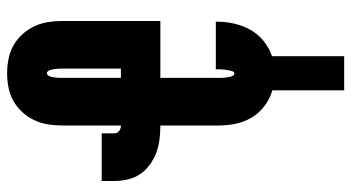

<svg xmlns="http://www.w3.org/2000/svg" viewBox="-244 -539 988 540"><g transform="rotate(-90 250.0 -269.0)"><path d="M266 205V3Q242 -4 222 -19Q202 -34 189.5 -55Q177 -76 172 -100Q167 -124 167 -149V-312H165Q146 -312 127 -314.5Q108 -317 90.5 -323.5Q73 -330 57 -341.5Q41 -353 30.5 -368.5Q20 -384 15.5 -403Q11 -422 11 -441V-477H145V-441Q145 -433 151.5 -428Q158 -423 165 -423H167V-586Q167 -607 170 -627Q173 -647 181.5 -665.5Q190 -684 204 -699.5Q218 -715 235.5 -725Q253 -735 273.5 -739Q294 -743 314 -743Q334 -743 354.5 -739Q375 -735 392.5 -725Q410 -715 424 -699.5Q438 -684 446.5 -665.5Q455 -647 458 -627Q461 -607 461 -586V-312H301V-149Q301 -145 301 -140.5Q301 -136 301.5 -132Q302 -128 302.5 -124Q303 -120 304 -116Q305 -112 307 -108Q309 -104 313 -104Q318 -104 319.5 -109Q321 -114 322 -118.5Q323 -123 323.5 -127.5Q324 -132 324.5 -136.5Q325 -141 325 -145.5Q325 -150 325 -155V-156H459V-152Q459 -128 453.5 -104Q448 -80 436 -58.5Q424 -37 404.5 -21.5Q385 -6 362 2V205ZM301 -423H327V-586Q327 -590 327 -594.5Q327 -599 326.5 -603Q326 -607 325.5 -611Q325 -615 324 -619Q323 -623 320.5 -627Q318 -631 314 -631Q310 -631 307.5 -627Q305 -623 304 -619Q303 -615 302.5 -611Q302 -607 301.5 -603Q301 -599 301 -594.5Q301 -590 301 -586Z"/></g></svg>

Font: Iosevka Curly Heavy
Style: Regular
Weight: 900
Monospace: yes
Designer: Belleve Invis
Foundry: Belleve Invis
Version: Version 22.1.2; ttfautohint (v1.8.4)